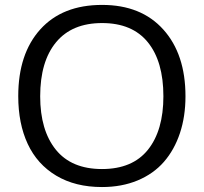

<svg xmlns="http://www.w3.org/2000/svg" viewBox="-20 -755 834 786"><path d="M144.5 -360.8Q144.5 -221.7 208.5 -142.3Q272.5 -63 397.5 -63Q522.5 -63 585.7 -142.1Q648.9 -221.2 648.9 -360.8Q648.9 -503.4 585.2 -582Q521.5 -660.6 397.9 -660.6Q274.4 -660.6 209.5 -582Q144.5 -503.4 144.5 -360.8ZM739.3 -360.8Q739.3 -278.3 716.6 -210Q693.8 -141.6 651.1 -92.5Q608.4 -43.5 543.5 -16.4Q478.5 10.7 397.5 10.7Q288.1 10.7 210.2 -35.9Q132.3 -82.5 93.5 -165.8Q54.7 -249 54.7 -361.3Q54.7 -534.7 145 -634.8Q235.4 -734.9 397.9 -734.9Q558.1 -734.9 648.7 -634Q739.3 -533.2 739.3 -360.8Z"/></svg>

Font: Oxygen
Style: Regular
Weight: 400
Designer: Vernon Adams
Foundry: Vernon Adams
Version: Version Release 0.2.3 webfont; ttfautohint (v0.93.3-1d66) -l